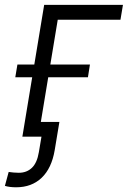

<svg xmlns="http://www.w3.org/2000/svg" viewBox="-54 -566 529 795"><path d="M455.1 -545.9 444.8 -484.4H185.1L105 0H38.6L128.9 -545.9ZM9.3 -246.1 18.1 -298.8H318.4L310.1 -246.1ZM12.7 209.5Q-0.5 209.5 -12.5 208Q-24.4 206.5 -33.7 203.6L-18.1 146Q-8.3 147.5 2.4 148.4Q13.2 149.4 23.9 149.4Q56.6 149.4 78.1 128.9Q99.6 108.4 106.9 64L117.7 0H74.7L85 -61H191.9L172.4 56.2Q159.7 130.9 118.4 170.2Q77.1 209.5 12.7 209.5Z"/></svg>

Font: Inter Light
Style: Italic
Weight: 300
Italic angle: -9.3988°
Designer: Rasmus Andersson
Foundry: rsms
Version: Version 4.001;git-66647c0bb